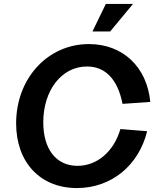

<svg xmlns="http://www.w3.org/2000/svg" viewBox="-20 -940 814 976"><path d="M371 16C545 16 685 -98 728 -273L592 -284C559 -170 474 -97 374 -97C266 -97 200 -181 200 -318C200 -482 294 -602 422 -602C516 -602 578 -537 603 -412L744 -422C727 -600 604 -716 432 -716C222 -716 62 -541 62 -313C62 -114 185 16 371 16ZM450 -780H540L656 -920H518Z"/></svg>

Font: Uncut Sans
Style: Bold Italic
Weight: 700
Italic angle: -11°
Designer: Kasper Nordkvist
Foundry: UNCUT.wtf
Version: Version 1.304;Glyphs 3.2 (3246)